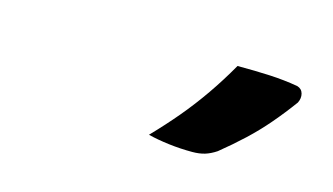

<svg xmlns="http://www.w3.org/2000/svg" viewBox="-39 -910 678 391"><g transform="rotate(15 300.0 -714.5)"><path d="M424 -811Q462 -811 492.5 -809.5Q523 -808 552 -803Q562 -800 564.5 -790.5Q567 -781 562 -771Q543 -745 522.5 -721Q502 -697 479 -675.5Q456 -654 430 -633Q418 -625 406.5 -621.5Q395 -618 380 -618Q355 -618 330.5 -621Q306 -624 286 -629Q314 -658 337.5 -686Q361 -714 382.5 -745Q404 -776 424 -811Z"/></g></svg>

Font: Rec Mono Semicasual
Style: Bold Italic
Weight: 700
Italic angle: -10°
Version: Version 1.085; ttfautohint (v1.8.4.7-5d5b)